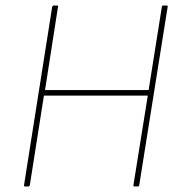

<svg xmlns="http://www.w3.org/2000/svg" viewBox="-20 -675 649 695"><path d="M71 0Q66 0 67 -5L169 -651Q171 -655 175 -655H186Q192 -655 190 -651L143 -349H518L566 -651Q567 -655 571 -655H583Q588 -655 587 -651L484 -5Q483 0 479 0H467Q462 0 463 -5L515 -329H139L88 -5Q87 0 82 0Z"/></svg>

Font: Sofia Sans Semi Condensed Thin
Style: Italic
Weight: 250
Italic angle: -9°
Version: Version 4.100